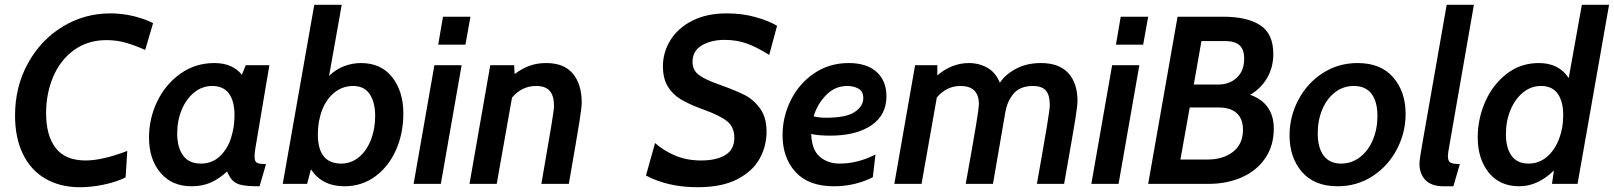

<svg xmlns="http://www.w3.org/2000/svg" viewBox="-20 -770 6758 804"><path d="M43 -286Q43 -407 97 -505Q151 -603 242.5 -658.5Q334 -714 442 -714Q491 -714 539 -702.5Q587 -691 621 -673L588 -561Q545 -580 507 -591Q469 -602 426 -602Q347 -602 289.5 -560Q232 -518 202.5 -448Q173 -378 173 -296Q173 -203 213 -150.5Q253 -98 339 -98Q408 -98 513 -138L506 -27Q467 -8 415 3Q363 14 315 14Q232 14 170.5 -21.5Q109 -57 76 -125Q43 -193 43 -286Z M604 -194Q604 -274 638.5 -345.5Q673 -417 735.5 -461.5Q798 -506 878 -506Q953 -506 993 -457L1009 -497H1108L1050 -153Q1046 -132 1046 -115Q1046 -94 1055.5 -88.5Q1065 -83 1094 -83L1067 10Q1020 10 995.5 5.5Q971 1 956.5 -12Q942 -25 931 -52Q900 -23 864.5 -6.5Q829 10 782 10Q700 10 652 -46.5Q604 -103 604 -194ZM962 -287Q962 -347 938.5 -378.5Q915 -410 869 -410Q827 -410 793.5 -383Q760 -356 741 -310.5Q722 -265 722 -211Q722 -153 746.5 -119Q771 -85 821 -85Q868 -85 900 -115Q932 -145 947 -191Q962 -237 962 -287Z M1282 -61 1266 0H1164L1296 -750H1411L1358 -452Q1385 -479 1420 -492.5Q1455 -506 1491 -506Q1576 -506 1622.5 -446.5Q1669 -387 1669 -295Q1669 -211 1638 -141.5Q1607 -72 1551 -31Q1495 10 1422 10Q1329 10 1282 -61ZM1551 -284Q1551 -342 1528 -376Q1505 -410 1459 -410Q1415 -410 1381 -383Q1347 -356 1329 -309.5Q1311 -263 1311 -207Q1311 -85 1409 -85Q1450 -85 1482.5 -111.5Q1515 -138 1533 -184Q1551 -230 1551 -284Z M1835 -700H1950L1929 -583H1815ZM1799 -497H1913L1826 0H1712Z M2033 -497H2133L2135 -460Q2166 -483 2197.5 -494.5Q2229 -506 2267 -506Q2342 -506 2379 -461.5Q2416 -417 2416 -340Q2416 -322 2406.5 -261.5Q2397 -201 2362 0H2247Q2277 -172 2288.5 -242.5Q2300 -313 2300 -325Q2300 -369 2282 -389.5Q2264 -410 2225 -410Q2165 -410 2124 -361L2060 0H1946Z M2685 -35 2723 -171Q2759 -139 2807.5 -118.5Q2856 -98 2916 -98Q2980 -98 3017.5 -121Q3055 -144 3055 -193Q3055 -238 3024.5 -262.5Q2994 -287 2921 -313Q2866 -333 2831 -354Q2796 -375 2776 -408.5Q2756 -442 2756 -493Q2756 -551 2787.5 -602Q2819 -653 2879.5 -683.5Q2940 -714 3023 -714Q3088 -714 3143.5 -698.5Q3199 -683 3234 -662L3201 -540Q3149 -573 3106.5 -588Q3064 -603 3014 -603Q2958 -603 2919 -580Q2880 -557 2880 -511Q2880 -475 2908 -455Q2936 -435 2997 -414Q3061 -391 3098.5 -372Q3136 -353 3163 -315.5Q3190 -278 3190 -219Q3190 -159 3161.5 -106.5Q3133 -54 3068.5 -20Q3004 14 2901 14Q2835 14 2780 0.5Q2725 -13 2685 -35Z M3257 -204Q3257 -282 3292 -351.5Q3327 -421 3390 -463.5Q3453 -506 3534 -506Q3610 -506 3651 -468.5Q3692 -431 3692 -367Q3692 -288 3628.5 -245Q3565 -202 3457 -202Q3407 -202 3377 -209Q3379 -143 3412.5 -114Q3446 -85 3496 -85Q3572 -85 3646 -123L3635 -28Q3603 -11 3561 -0.5Q3519 10 3472 10Q3366 10 3311.5 -49.5Q3257 -109 3257 -204ZM3595 -359Q3595 -388 3574.5 -399Q3554 -410 3528 -410Q3477 -410 3440 -372.5Q3403 -335 3387 -283Q3407 -277 3440 -277Q3523 -277 3559 -301Q3595 -325 3595 -359Z M3812 -497H3905V-454Q3932 -478 3966 -492Q4000 -506 4037 -506Q4080 -506 4115 -486Q4150 -466 4167 -423Q4188 -457 4233.5 -481.5Q4279 -506 4339 -506Q4415 -506 4453.5 -464Q4492 -422 4492 -347Q4492 -328 4483 -271.5Q4474 -215 4436 0H4322Q4353 -174 4364.5 -244.5Q4376 -315 4376 -329Q4376 -374 4358.5 -392Q4341 -410 4306 -410Q4252 -410 4225 -378.5Q4198 -347 4190 -301L4138 0H4024Q4054 -167 4066.5 -242Q4079 -317 4079 -334Q4079 -410 4002 -410Q3944 -410 3903 -362L3839 0H3725Z M4673 -700H4788L4767 -583H4653ZM4637 -497H4751L4664 0H4550Z M4911 -700H5103Q5202 -700 5257 -664.5Q5312 -629 5312 -544Q5312 -488 5286 -443.5Q5260 -399 5215 -373Q5264 -356 5289 -320Q5314 -284 5314 -232Q5314 -159 5277.5 -106.5Q5241 -54 5179 -27Q5117 0 5040 0H4788ZM5081 -416Q5129 -416 5159.5 -445Q5190 -474 5190 -524Q5190 -563 5170.5 -580.5Q5151 -598 5112 -598H5011L4979 -416ZM5037 -102Q5102 -102 5143.5 -134.5Q5185 -167 5185 -227Q5185 -272 5159 -296Q5133 -320 5082 -320H4962L4923 -102Z M5380 -203Q5380 -282 5417 -352Q5454 -422 5519 -464Q5584 -506 5665 -506Q5762 -506 5814 -446Q5866 -386 5866 -293Q5866 -214 5829 -144Q5792 -74 5727 -32Q5662 10 5581 10Q5484 10 5432 -50Q5380 -110 5380 -203ZM5748 -284Q5748 -345 5723 -377.5Q5698 -410 5649 -410Q5605 -410 5570.5 -383.5Q5536 -357 5517 -311.5Q5498 -266 5498 -212Q5498 -151 5523 -118Q5548 -85 5596 -85Q5640 -85 5675 -112Q5710 -139 5729 -184.5Q5748 -230 5748 -284Z M5924 -85Q5924 -102 5937 -174L6038 -750H6152L6050 -165Q6043 -127 6043 -117Q6043 -95 6054 -89Q6065 -83 6093 -83L6066 10H6025Q5974 10 5949 -16Q5924 -42 5924 -85Z M6718 -750 6586 0H6479L6487 -56Q6419 10 6342 10Q6260 10 6214 -47.5Q6168 -105 6168 -194Q6168 -274 6200 -345.5Q6232 -417 6290 -461.5Q6348 -506 6424 -506Q6508 -506 6549 -443L6604 -750ZM6526 -287Q6526 -345 6503 -377.5Q6480 -410 6433 -410Q6391 -410 6357.5 -382.5Q6324 -355 6305 -309Q6286 -263 6286 -208Q6286 -151 6309.5 -118Q6333 -85 6381 -85Q6425 -85 6458 -113.5Q6491 -142 6508.5 -188Q6526 -234 6526 -287Z"/></svg>

Font: Cabin SemiBold
Style: Italic
Weight: 600
Italic angle: -7°
Designer: Pablo Impallari
Foundry: Pablo Impallari. http://www.impallari.com Igino Marini. http://www.ikern.com
Version: Version 2.200